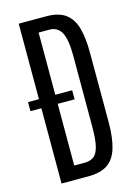

<svg xmlns="http://www.w3.org/2000/svg" viewBox="-128 -928 713 997"><g transform="rotate(-15 228.5 -429.5)"><path d="M75.2 0V-859.4H223.6Q292 -859.4 328.9 -830.3Q365.7 -801.3 379.6 -747.8Q393.6 -694.3 393.6 -620.6L394 -247.6Q394 -159.7 377.2 -105Q360.4 -50.3 322.3 -25.1Q284.2 0 220.2 0ZM163.1 -73.2H218.8Q248 -73.2 267.1 -86.4Q286.1 -99.6 295.9 -136Q305.7 -172.4 305.7 -242.2V-625.5Q305.7 -712.9 285.2 -750.5Q264.6 -788.1 220.7 -788.1H163.1ZM16.6 -404.8V-453.6H253.9V-404.8Z"/></g></svg>

Font: AntonioLight
Style: Regular
Weight: 300
Designer: Vernon Adams
Foundry: Vernon Adams
Version: Version 1.002